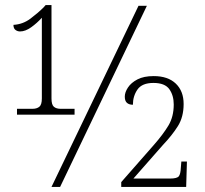

<svg xmlns="http://www.w3.org/2000/svg" viewBox="-20 -737 808 757"><path d="M47 -285V-308H108Q125 -308 135 -316Q145 -324 145 -349V-667Q126 -646 103 -629.5Q80 -613 59 -613Q49 -613 41 -619Q33 -625 33 -639Q70 -641 100 -663.5Q130 -686 152 -708L160 -717H183V-349Q183 -324 192.5 -316Q202 -308 219 -308H274V-285ZM183 0 526 -714H559L217 0ZM458 0V-19L587 -166Q623 -207 644 -242Q665 -277 665 -325Q665 -361 647.5 -385.5Q630 -410 585 -410Q540 -410 522 -384Q504 -358 504 -324Q489 -324 480.5 -331.5Q472 -339 472 -356Q472 -373 484.5 -392Q497 -411 522 -424Q547 -437 586 -437Q642 -437 673 -407.5Q704 -378 704 -327Q704 -276 681.5 -240Q659 -204 622 -165L506 -33H650Q678 -33 685 -42Q692 -51 693 -76L695 -100H717L714 0Z"/></svg>

Font: Noto Serif SemiCondensed ExtraLight
Style: Regular
Weight: 200
Width: 4
Designer: Monotype Design Team
Foundry: Monotype Imaging Inc.
Version: Version 2.014